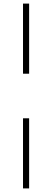

<svg xmlns="http://www.w3.org/2000/svg" viewBox="-20 -828 290 1068"><path d="M108 -418V-808H142V-418ZM108 220V-170H142V220Z"/></svg>

Font: Encode Sans SC Expanded Thin
Style: Regular
Weight: 250
Width: 7
Designer: Multiple Designers
Foundry: Impallari Type
Version: Version 3.002